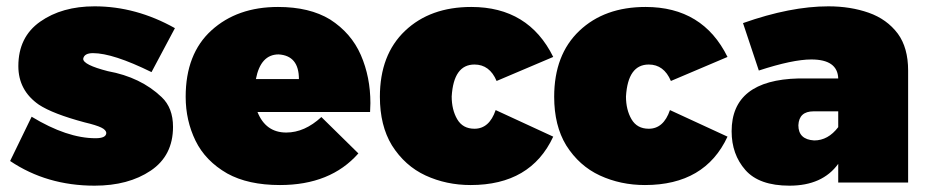

<svg xmlns="http://www.w3.org/2000/svg" viewBox="-20 -577 2931 607"><path d="M279 10Q128 10 12 -68L80 -208Q192 -140 282 -140Q315 -140 316 -156Q316 -166 300 -173.8Q284 -181.5 248 -190Q147 -217 103 -246Q38 -291 38 -368Q38 -460 107 -508.5Q176 -557 279 -557Q410 -557 533 -488L459 -349Q337 -409 274 -409Q246 -409 243 -391Q243 -372 321 -352Q425 -333 491 -270Q527 -236 527 -176Q527 -85 456.5 -37.5Q386 10 279 10Z M865 8Q764.5 8 698.5 -28.5Q629.5 -68 598.2 -132Q567 -196 567 -271Q567 -407 648.5 -481Q730 -555 859 -555Q958.5 -555 1023.5 -515.5Q1090.5 -472.5 1120.8 -403Q1151 -333.5 1151 -251L1150 -223H794Q820 -158 885 -158Q943 -158 996 -207L1113 -92Q1025 8 865 8ZM925 -327Q925 -401 861 -405Q804 -405 789 -327Z M1468 8Q1391 8 1325.5 -22.2Q1260 -52.5 1219 -117.5Q1181 -180 1181 -271Q1181 -404 1260.5 -479.5Q1340 -555 1470 -555Q1651 -555 1729 -397L1550 -321Q1528 -373 1480 -373Q1414 -373 1408 -272Q1408 -230 1425.5 -200Q1443 -170 1480 -170Q1527 -170 1547 -229L1729 -145Q1658 8 1468 8Z M2019 8Q1942 8 1876.5 -22.2Q1811 -52.5 1770 -117.5Q1732 -180 1732 -271Q1732 -404 1811.5 -479.5Q1891 -555 2021 -555Q2202 -555 2280 -397L2101 -321Q2079 -373 2031 -373Q1965 -373 1959 -272Q1959 -230 1976.5 -200Q1994 -170 2031 -170Q2078 -170 2098 -229L2280 -145Q2209 8 2019 8Z M2476 10Q2380 10 2336.5 -39.5Q2293 -89 2293 -162Q2293 -324 2505 -329H2630Q2628 -389 2545 -389Q2486 -389 2379 -354L2329 -504Q2479 -557 2599 -557Q2668.5 -557 2726.2 -536.8Q2784 -516.5 2818.5 -470.5Q2851 -426 2851 -354V0H2630V-59Q2580 10 2476 10ZM2554 -133Q2598 -133 2630 -175V-225H2552Q2506 -225 2504 -181Q2504 -136 2554 -133Z"/></svg>

Font: Argentum Novus Black
Style: Regular
Weight: 900
Designer: Julieta Ulanovsky (font) & Cristiano Sobral (main changes)
Foundry: Julieta Ulanovsky (font) & Cristiano Sobral (main changes)
Version: Version 3.00;November 27, 2020;FontCreator 13.0.0.2655 64-bi